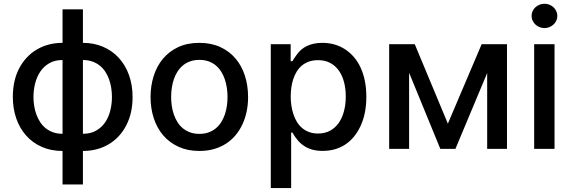

<svg xmlns="http://www.w3.org/2000/svg" viewBox="-20 -776 2982 1001"><path d="M46.9 -270.2Q46.9 -355.8 79.5 -418.7Q95.9 -450.3 119 -475.1Q142 -500 170.8 -517.2Q199.6 -534.4 233.7 -543.5Q267.8 -552.6 306.1 -552.6V-727.3H412.3V-552.6Q469.8 -552.6 517.4 -532.1Q565 -511.7 599.1 -474.6Q633.2 -437.5 652.2 -385.5Q671.2 -333.5 671.2 -270.2Q671.2 -186.1 638.5 -122.9Q622.2 -91.3 599.3 -66.4Q576.3 -41.5 547.6 -24.3Q518.8 -7.1 484.7 2Q450.6 11 412.3 11V185.7H306.1V11Q245.4 11 197.3 -10.5Q149.1 -32 115.8 -69.8Q82.4 -107.6 64.6 -159.1Q46.9 -210.6 46.9 -270.2ZM306.1 -78.5V-463.1Q266 -463.1 237.2 -446.6Q208.5 -430 190.2 -402.9Q171.9 -375.7 163.2 -341.1Q154.5 -306.5 154.5 -270.2Q154.5 -246.8 158.2 -223.5Q161.9 -200.3 169.7 -179Q177.6 -157.7 189.6 -139.2Q201.7 -120.7 218.6 -107.2Q235.4 -93.8 257.3 -86.1Q279.1 -78.5 306.1 -78.5ZM412.3 -78.5Q452.4 -78.5 481 -94.8Q509.6 -111.2 528.1 -138.1Q546.5 -165.1 555 -199.6Q563.6 -234 563.6 -270.2Q563.6 -293.7 560 -317.1Q556.5 -340.6 548.8 -362Q541.2 -383.5 529.1 -402Q517 -420.5 500.2 -433.9Q483.3 -447.4 461.5 -455.3Q439.6 -463.1 412.3 -463.1Z M1019.2 -552.6Q1080.6 -552.6 1128 -530.9Q1175.4 -509.2 1207.7 -471.2Q1240.1 -433.2 1256.7 -381.6Q1273.4 -329.9 1273.4 -270.2Q1273.4 -231.9 1266.2 -196Q1258.9 -160.2 1244.5 -128.9Q1230.1 -97.7 1208.8 -71.9Q1187.5 -46.2 1159.3 -27.7Q1131 -9.2 1096.1 0.9Q1061.1 11 1019.2 11Q958.1 11 910.9 -10.7Q863.6 -32.3 831.1 -70.1Q798.7 -108 781.8 -159.4Q764.9 -210.9 764.9 -270.2Q764.9 -328.1 781.1 -379.4Q797.2 -430.8 829.2 -469.3Q861.2 -507.8 908.7 -530.2Q956.3 -552.6 1019.2 -552.6ZM872.2 -270.6Q872.2 -247.5 875.5 -224.3Q878.9 -201 886.2 -179.7Q893.5 -158.4 905 -139.7Q916.5 -121.1 933.1 -107.4Q949.6 -93.8 971.1 -85.9Q992.5 -78.1 1019.5 -78.1Q1046.5 -78.1 1067.6 -85.8Q1088.8 -93.4 1105.1 -106.9Q1121.4 -120.4 1133 -138.7Q1144.5 -157 1152 -178.4Q1159.4 -199.9 1162.8 -223.4Q1166.2 -246.8 1166.2 -270.6Q1166.2 -293.7 1162.8 -316.9Q1159.4 -340.2 1152.3 -361.7Q1145.2 -383.2 1133.7 -401.8Q1122.2 -420.5 1105.8 -434.3Q1089.5 -448.2 1068 -456Q1046.5 -463.8 1019.5 -463.8Q992.9 -463.8 971.4 -456.1Q949.9 -448.5 933.6 -434.8Q917.3 -421.2 905.5 -402.9Q893.8 -384.6 886.5 -363.1Q879.3 -341.6 875.7 -318Q872.2 -294.4 872.2 -270.6Z M1391.7 -545.5H1495.4V-457H1504.3Q1509.2 -465.6 1516 -475.3Q1522.7 -485.1 1531.2 -496.4Q1539.8 -507.8 1551.7 -517.9Q1563.6 -528.1 1579.4 -535.9Q1595.2 -543.7 1615.4 -548.1Q1635.7 -552.6 1660.9 -552.6Q1726.6 -552.6 1778.8 -519.2Q1804.7 -502.5 1825.3 -478.3Q1845.9 -454.2 1860.3 -422.9Q1874.6 -391.7 1882.3 -353.9Q1889.9 -316.1 1889.9 -271.7Q1889.9 -184.3 1860.4 -120.4Q1830.3 -55.4 1779.8 -22.4Q1729.4 10.7 1661.9 10.7Q1633.9 10.7 1611 4.8Q1588.1 -1.1 1569.1 -12.8Q1550.1 -24.5 1534.3 -42.4Q1518.5 -60.4 1504.3 -84.9H1497.9V204.5H1391.7ZM1638.1 -79.9Q1674 -79.9 1701 -94.6Q1728 -109.4 1746.1 -135.3Q1764.2 -161.2 1773.4 -196.6Q1782.7 -231.9 1782.7 -272.7Q1782.7 -313.2 1773.6 -348Q1764.6 -382.8 1746.4 -408.2Q1728.3 -433.6 1701.3 -448Q1674.4 -462.4 1638.1 -462.4Q1611.2 -462.4 1590.2 -454.7Q1569.2 -447.1 1553.4 -433.8Q1537.6 -420.5 1526.6 -402.2Q1515.6 -383.9 1508.7 -362.9Q1501.8 -342 1498.8 -318.9Q1495.7 -295.8 1495.7 -272.7Q1495.7 -250 1498.9 -226.9Q1502.1 -203.8 1509.1 -182.4Q1516 -160.9 1527 -142.2Q1538 -123.6 1553.8 -109.7Q1569.6 -95.9 1590.6 -87.9Q1611.5 -79.9 1638.1 -79.9Z M2008.9 0V-545.5H2142.4L2315 -131.4L2491.1 -545.5H2623.2V0H2519.9V-395.2L2354.4 0H2275.6L2112.9 -396.7V0Z M2764.9 0V-545.5H2871.1V0ZM2751.4 -692.8Q2751.4 -706.7 2756.9 -718.2Q2762.4 -729.8 2771.7 -738.3Q2780.9 -746.8 2793.1 -751.6Q2805.4 -756.4 2818.5 -756.4Q2832 -756.4 2844.1 -751.6Q2856.2 -746.8 2865.4 -738.3Q2874.6 -729.8 2880.1 -718.2Q2885.7 -706.7 2885.7 -692.8Q2885.7 -679.3 2880.1 -667.8Q2874.6 -656.2 2865.2 -647.7Q2855.8 -639.2 2843.8 -634.4Q2831.7 -629.6 2818.5 -629.6Q2805.4 -629.6 2793.3 -634.4Q2781.2 -639.2 2772 -647.7Q2762.8 -656.2 2757.1 -667.8Q2751.4 -679.3 2751.4 -692.8Z"/></svg>

Font: Inter P Medium
Style: Regular
Weight: 500
Designer: Rasmus Andersson
Foundry: rsms
Version: Version 3.018;git-588b23468